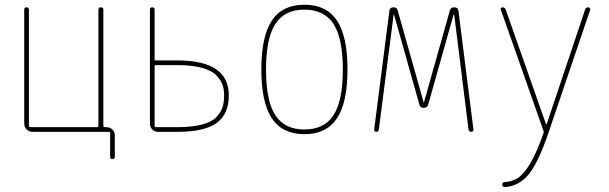

<svg xmlns="http://www.w3.org/2000/svg" viewBox="-20 -550 2540 801"><path d="M116.2 0Q101.6 0 91.3 -9.8Q81.1 -19.5 81.1 -35.2V-509.8Q81.1 -519.5 90.8 -519.5Q100.6 -519.5 100.6 -509.8V-25.4Q100.6 -20.5 106.4 -19.5H385.7Q390.6 -19.5 390.6 -25.4V-509.8Q390.6 -519.5 400.9 -519.5Q411.1 -519.5 411.1 -509.8V-25.4Q411.1 -20.5 416 -19.5H423.8Q438.5 -19.5 448.7 -9.8Q459 0 459 14.6V103.5Q459 113.3 449.2 113.8Q439.5 114.3 439.5 103.5V4.9Q439.5 0 433.6 0Z M625 -273.4V-25.4Q625 -20.5 629.9 -19.5H720.7Q781.2 -19.5 822.3 -30.3Q863.3 -41 882.3 -61Q901.4 -81.1 908.2 -102.1Q915 -123 915 -152.3Q915 -176.8 908.7 -195.3Q902.3 -213.9 883.8 -234.4Q865.2 -254.9 823.7 -266.6Q782.2 -278.3 720.7 -278.3H629.9Q625 -278.3 625 -273.4ZM639.6 0Q625 0 615.2 -9.8Q605.5 -19.5 605.5 -35.2V-509.8Q605.5 -519.5 615.2 -519.5Q625 -519.5 625 -509.8V-302.7Q625 -297.9 629.9 -297.9H720.7Q934.6 -297.9 934.6 -152.3Q934.6 -73.2 883.3 -36.6Q832 0 720.7 0Z M1371.6 -449.7Q1333 -509.8 1250 -509.8Q1167 -509.8 1128.4 -449.7Q1089.8 -389.6 1089.8 -259.8Q1089.8 -129.9 1128.4 -69.8Q1167 -9.8 1250 -9.8Q1333 -9.8 1371.6 -69.8Q1410.2 -129.9 1410.2 -259.8Q1410.2 -389.6 1371.6 -449.7ZM1385.7 -56.2Q1341.8 9.8 1250 9.8Q1158.2 9.8 1114.3 -56.2Q1070.3 -122.1 1070.3 -260.3Q1070.3 -398.4 1114.3 -464.4Q1158.2 -530.3 1250 -530.3Q1341.8 -530.3 1385.7 -464.4Q1429.7 -398.4 1429.7 -260.3Q1429.7 -122.1 1385.7 -56.2Z M1549.8 0Q1545.9 0 1543 -2.9Q1540 -5.9 1541 -9.8L1604.5 -504.9Q1606.4 -519.5 1621.1 -519.5Q1636.7 -519.5 1639.6 -504.9L1747.1 -124Q1747.1 -123 1748 -123Q1749 -123 1749 -124L1856.4 -504.9Q1859.4 -519.5 1875 -519.5Q1890.6 -519.5 1892.6 -504.9L1955.1 -9.8Q1956.1 -5.9 1953.1 -2.9Q1950.2 0 1946.3 0Q1937.5 0 1934.6 -9.8L1875 -488.3Q1875 -489.3 1873 -489.3Q1872.1 -489.3 1872.1 -488.3L1766.6 -114.3Q1763.7 -100.6 1748 -100.1Q1732.4 -99.6 1729.5 -114.3L1624 -488.3Q1624 -489.3 1623 -489.3Q1622.1 -489.3 1622.1 -488.3L1560.5 -9.8Q1558.6 0 1549.8 0Z M2247.1 -4.9 2069.3 -509.8Q2067.4 -513.7 2069.8 -516.6Q2072.3 -519.5 2076.2 -519.5Q2085.9 -519.5 2089.8 -509.8L2257.8 -32.2Q2257.8 -31.2 2258.8 -31.2Q2260.7 -31.2 2260.7 -32.2L2420.9 -509.8Q2423.8 -519.5 2433.6 -519.5Q2436.5 -519.5 2439.9 -516.6Q2443.4 -513.7 2442.4 -509.8L2269.5 0Q2225.6 129.9 2184.6 178.7Q2143.6 227.5 2085 230.5Q2081.1 230.5 2078.1 227.1Q2075.2 223.6 2075.2 219.7Q2075.2 215.8 2077.6 212.9Q2080.1 210 2084 210Q2117.2 208 2141.6 191.9Q2166 175.8 2192.9 130.4Q2219.7 85 2248 3.9Q2249 1 2247.1 -4.9Z"/></svg>

Font: Rounded-X Mgen+ 2m thin
Style: Regular
Weight: 100
Designer: [Source Han Sans]
Ryoko NISHIZUKA  (kana & ideographs); Paul D. Hunt (Latin, Greek & Cyrillic); Wenlong ZHANG  (bopomofo
Version: Version 1.059.20150602